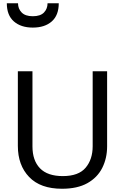

<svg xmlns="http://www.w3.org/2000/svg" viewBox="-20 -1153 771 1183"><path d="M640 -252Q640 -178 610 -118.5Q580 -59 518.5 -24.5Q457 10 362 10Q229 10 159.5 -62.5Q90 -135 90 -254V-714H180V-251Q180 -164 226.5 -116Q273 -68 367 -68Q464 -68 507.5 -119.5Q551 -171 551 -252V-714H640ZM182 -983Q109 -983 65.5 -1021Q22 -1059 22 -1133H91Q91 -1099 113.5 -1076Q136 -1053 182 -1053Q229 -1053 251 -1076Q273 -1099 273 -1133H342Q342 -1059 299 -1021Q256 -983 182 -983Z"/></svg>

Font: Noto Sans Tifinagh Adrar
Style: Regular
Weight: 400
Designer: JamraPatel
Foundry: JamraPatel LLC
Version: Version 2.006; ttfautohint (v1.8.4.7-5d5b)